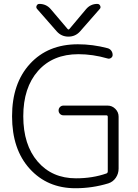

<svg xmlns="http://www.w3.org/2000/svg" viewBox="-20 -995 719 1003"><path d="M429.7 -947.3Q453.1 -974.6 488.3 -974.6Q499 -974.6 503.4 -964.8Q507.8 -955.1 501 -948.2L398.4 -831.1Q374 -803.7 337.4 -803.7Q300.8 -803.7 276.4 -831.1L173.8 -948.2Q167 -956.1 171.4 -965.3Q175.8 -974.6 185.5 -974.6Q221.7 -974.6 245.1 -947.3L333 -843.8Q337.9 -837.9 342.8 -843.8ZM386.7 -763.7Q464.8 -763.7 542 -743.2Q553.7 -740.2 561 -730.5Q568.4 -720.7 568.4 -708Q568.4 -698.2 560.1 -692.4Q551.8 -686.5 542 -689.5Q464.8 -711.9 389.6 -711.9Q255.9 -711.9 178.7 -624.5Q101.6 -537.1 101.6 -387.7Q101.6 -238.3 176.8 -150.9Q252 -63.5 377 -63.5Q463.9 -63.5 536.1 -88.9Q543 -91.8 543 -99.6V-384.8Q543 -392.6 535.2 -392.6H311.5Q300.8 -392.6 293.5 -399.9Q286.1 -407.2 286.1 -418Q286.1 -428.7 293.5 -436Q300.8 -443.4 311.5 -443.4H542Q565.4 -443.4 582.5 -426.3Q599.6 -409.2 599.6 -385.7V-114.3Q599.6 -87.9 585 -66.4Q570.3 -44.9 545.9 -37.1Q462.9 -11.7 374 -11.7Q227.5 -11.7 135.3 -113.3Q43 -214.8 43 -387.7Q43 -559.6 136.7 -661.6Q230.5 -763.7 386.7 -763.7Z"/></svg>

Font: Gen Jyuu Gothic P Light
Style: Regular
Weight: 200
Designer: [Source Han Sans]
Ryoko NISHIZUKA  (kana & ideographs); Paul D. Hunt (Latin, Greek & Cyrillic); Wenlong ZHANG  (bopomofo
Version: Version 1.002.20150607